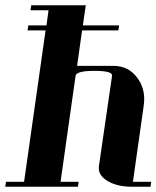

<svg xmlns="http://www.w3.org/2000/svg" viewBox="-20 -712 596 732"><path d="M0 0 2.9 -19H71.8L153.8 -596.2H85L87.9 -615.2H157.2L165 -672.9H96.2L99.1 -691.9H307.1L295.9 -615.2H434.1L431.2 -596.2H293L273.9 -460.9H412.1Q469.7 -460.9 502.9 -416Q529.8 -380.4 529.8 -334Q529.8 -325.7 527.8 -308.1L486.8 -19H556.2L554.2 0H483.9Q426.3 0 390.1 -22Q356.9 -42 356.9 -69.8V-77.1L407.2 -422.9Q410.2 -441.9 339.8 -441.9Q271 -441.9 268.1 -422.9L210.9 -19H279.8L276.9 0Z"/></svg>

Font: Hjet
Style: Italic
Weight: 400
Designer: T. Christopher White
Version: Version 1.2